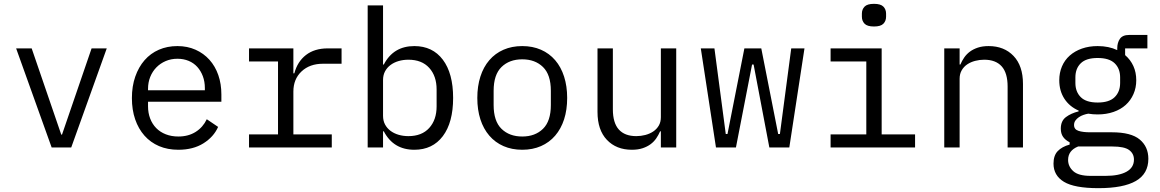

<svg xmlns="http://www.w3.org/2000/svg" viewBox="-20 -768 6040 1000"><path d="M249 0 64 -516H145L299 -67H303L457 -516H536L351 0Z M667 -257Q667 -319 684.5 -369Q702 -419 733 -454.5Q764 -490 807.5 -509Q851 -528 904 -528Q956 -528 998.5 -509Q1041 -490 1071 -456.5Q1101 -423 1117 -377Q1133 -331 1133 -276V-238H751V-214Q751 -180 762 -151Q773 -122 793.5 -101Q814 -80 843.5 -68.5Q873 -57 909 -57Q961 -57 999 -81Q1037 -105 1057 -147L1116 -107Q1093 -55 1039.5 -21.5Q986 12 909 12Q853 12 808.5 -7Q764 -26 732.5 -61.5Q701 -97 684 -146.5Q667 -196 667 -257ZM751 -305V-298H1047V-309Q1047 -343 1036.5 -371Q1026 -399 1007.5 -419.5Q989 -440 962.5 -451Q936 -462 904 -462Q871 -462 843 -450Q815 -438 794.5 -417Q774 -396 762.5 -367.5Q751 -339 751 -305Z M1277 -68H1428V-448H1277V-516H1508V-386H1513Q1529 -447 1573.5 -481.5Q1618 -516 1687 -516H1759V-436H1662Q1593 -436 1550.5 -396Q1508 -356 1508 -291V-68H1708V0H1277Z M1895 -740H1975V-432H1979Q2029 -528 2138 -528Q2233 -528 2286.5 -457Q2340 -386 2340 -258Q2340 -130 2286.5 -59Q2233 12 2138 12Q2029 12 1979 -84H1975V0H1895ZM2254 -214V-302Q2254 -372 2215.5 -414.5Q2177 -457 2107 -457Q2080 -457 2056 -450Q2032 -443 2014 -429.5Q1996 -416 1985.5 -396.5Q1975 -377 1975 -351V-165Q1975 -139 1985.5 -119.5Q1996 -100 2014 -86.5Q2032 -73 2056 -66Q2080 -59 2107 -59Q2177 -59 2215.5 -101.5Q2254 -144 2254 -214Z M2466 -258Q2466 -319 2482 -369Q2498 -419 2528.5 -454.5Q2559 -490 2602.5 -509Q2646 -528 2700 -528Q2754 -528 2797.5 -509Q2841 -490 2871.5 -454.5Q2902 -419 2918 -369Q2934 -319 2934 -258Q2934 -196 2918 -146.5Q2902 -97 2871.5 -61.5Q2841 -26 2797.5 -7Q2754 12 2700 12Q2646 12 2602.5 -7Q2559 -26 2528.5 -61.5Q2498 -97 2482 -146.5Q2466 -196 2466 -258ZM2849 -221V-295Q2849 -379 2808 -419Q2767 -459 2700 -459Q2633 -459 2592 -419Q2551 -379 2551 -295V-221Q2551 -137 2592 -97Q2633 -57 2700 -57Q2767 -57 2808 -97Q2849 -137 2849 -221Z M3422 -84H3418Q3410 -65 3398 -47.5Q3386 -30 3368.5 -17Q3351 -4 3327 4Q3303 12 3271 12Q3190 12 3141 -39.5Q3092 -91 3092 -185V-516H3172V-199Q3172 -128 3203 -93.5Q3234 -59 3294 -59Q3318 -59 3341 -65Q3364 -71 3382 -83Q3400 -95 3411 -113.5Q3422 -132 3422 -158V-516H3502V0H3422Z M3630 -516H3701L3760 -70H3769L3857 -516H3945L4033 -70H4042L4101 -516H4170L4091 0H3987L3905 -432H3897L3813 0H3709Z M4469 -681V-697Q4469 -719 4483 -733.5Q4497 -748 4532 -748Q4567 -748 4581 -733.5Q4595 -719 4595 -697V-681Q4595 -659 4581 -644.5Q4567 -630 4532 -630Q4497 -630 4483 -644.5Q4469 -659 4469 -681ZM4306 -68H4492V-448H4306V-516H4572V-68H4746V0H4306Z M4898 0V-516H4978V-432H4982Q4990 -451 5002 -468.5Q5014 -486 5031.5 -499Q5049 -512 5073 -520Q5097 -528 5129 -528Q5210 -528 5259 -476.5Q5308 -425 5308 -331V0H5228V-317Q5228 -388 5197 -422.5Q5166 -457 5106 -457Q5082 -457 5059 -451Q5036 -445 5018 -433Q5000 -421 4989 -402Q4978 -383 4978 -358V0Z M5701 212Q5576 212 5521.5 179Q5467 146 5467 84Q5467 42 5489 19Q5511 -4 5551 -15V-27Q5529 -38 5517 -55Q5505 -72 5505 -98Q5505 -138 5531.5 -158Q5558 -178 5598 -188V-192Q5550 -213 5523.5 -254Q5497 -295 5497 -350Q5497 -389 5511 -422Q5525 -455 5551.5 -478.5Q5578 -502 5615 -515Q5652 -528 5697 -528Q5755 -528 5799 -507V-516Q5799 -546 5813 -566Q5827 -586 5861 -586H5956V-516H5840V-481Q5868 -457 5883 -424Q5898 -391 5898 -350Q5898 -311 5883.5 -278Q5869 -245 5843 -221.5Q5817 -198 5779.5 -185Q5742 -172 5697 -172Q5684 -172 5672 -173Q5660 -174 5648 -176Q5636 -174 5623 -169.5Q5610 -165 5599 -157.5Q5588 -150 5581 -140Q5574 -130 5574 -117Q5574 -94 5597 -86.5Q5620 -79 5657 -79H5771Q5871 -79 5916 -41.5Q5961 -4 5961 59Q5961 137 5896 174.5Q5831 212 5701 212ZM5774 -5H5595Q5543 16 5543 65Q5543 99 5570 123.5Q5597 148 5660 148H5738Q5808 148 5847 126.5Q5886 105 5886 63Q5886 32 5861 13.5Q5836 -5 5774 -5ZM5814 -336V-365Q5814 -411 5785.5 -438.5Q5757 -466 5697 -466Q5637 -466 5609 -438.5Q5581 -411 5581 -365V-336Q5581 -290 5609 -262Q5637 -234 5697 -234Q5757 -234 5785.5 -262Q5814 -290 5814 -336Z"/></svg>

Font: IBM Plaex Mono
Style: Regular
Weight: 400
Designer: Mike Abbink, Paul van der Laan, Pieter van Rosmalen
Foundry: Bold Monday
Version: Version 2.003